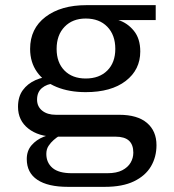

<svg xmlns="http://www.w3.org/2000/svg" viewBox="-20 -540 675 746"><path d="M244 186Q166 186 125 158.5Q84 131 84 78Q84 46 102.5 24.5Q121 3 149.5 -8.5Q178 -20 207 -21L210 -12Q200 -6 188.5 4Q177 14 168.5 27Q160 40 160 58Q160 92 184 112.5Q208 133 259 133H397Q433 133 455 121.5Q477 110 487.5 92Q498 74 498 53Q498 22 481 6.5Q464 -9 429 -9H194Q130 -9 90 -40.5Q50 -72 50 -125Q50 -164 68.5 -189.5Q87 -215 118.5 -229Q150 -243 189 -243L192 -216Q162 -214 143 -198Q124 -182 124 -153Q124 -126 144 -110Q164 -94 197 -94H443Q514 -94 551 -62.5Q588 -31 588 24Q588 70 566.5 106.5Q545 143 500.5 164.5Q456 186 387 186ZM313 -182Q249 -182 200 -202Q151 -222 124 -260Q97 -298 97 -350Q97 -429 157 -474.5Q217 -520 316 -520L440 -462Q475 -451 500 -420.5Q525 -390 525 -340Q525 -269 468.5 -225.5Q412 -182 313 -182ZM313 -235Q366 -235 397 -266Q428 -297 428 -350Q428 -404 397 -436Q366 -468 313 -468Q262 -468 231 -436Q200 -404 200 -350Q200 -297 230.5 -266Q261 -235 313 -235ZM440 -462 316 -520H585V-462Z"/></svg>

Font: Montagu Slab 24pt
Style: Regular
Weight: 400
Designer: Florian Karsten
Foundry: Florian Karsten
Version: Version 1.000